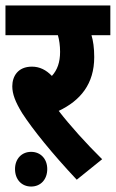

<svg xmlns="http://www.w3.org/2000/svg" viewBox="-20 -642 424 703"><path d="M354 -59C295 -117 235 -184 195 -236C275 -274 325 -335 325 -433C325 -467 321 -493 315 -513H384V-622H0V-513H192C197 -496 200 -475 200 -452C200 -414 190 -386 170 -364C149 -386 125 -398 97 -398C45 -398 25 -362 25 -326C25 -298 36 -269 61 -228C100 -168 169 -82 261 16ZM35 -23C35 15 59 41 94 41C129 41 153 15 153 -23C153 -60 129 -86 94 -86C59 -86 35 -60 35 -23Z"/></svg>

Font: Noto Sans Devanagari UI Condensed
Style: Bold
Weight: 700
Width: 3
Designer: Jelle Bosma - Monotype Design Team
Foundry: Monotype Imaging Inc.
Version: Version 2.004